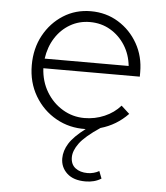

<svg xmlns="http://www.w3.org/2000/svg" viewBox="-52 -535 704 813"><g transform="rotate(5 300.0 -129.0)"><path d="M72 -240Q72 -311 102.5 -367Q133 -423 185 -456Q237 -489 302 -489Q367 -489 419 -457Q471 -425 501.5 -371Q532 -317 532 -250V-231H122Q125 -175 151.5 -131Q178 -87 220.5 -61.5Q263 -36 313 -36Q358 -36 398.5 -53.5Q439 -71 466 -102L501 -70Q452 -19 385 0Q322 42 298.5 74Q275 106 275 134Q275 164 295 179.5Q315 195 347 195Q360 195 373 191.5Q386 188 396 182L408 213Q380 231 341 231Q290 231 262.5 205.5Q235 180 235 142Q235 110 254.5 78.5Q274 47 323 10Q254 12 197 -20Q140 -52 106 -109.5Q72 -167 72 -240ZM124 -272H481Q476 -321 451.5 -359.5Q427 -398 388.5 -420.5Q350 -443 302 -443Q256 -443 218 -421Q180 -399 155.5 -360.5Q131 -322 124 -272Z"/></g></svg>

Font: Red Hat Mono
Style: Regular
Weight: 300
Monospace: yes
Designer: Pentagram, MCKL
Foundry: Pentagram, MCKL
Version: Version 1.023